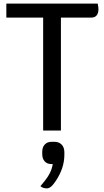

<svg xmlns="http://www.w3.org/2000/svg" viewBox="-20 -720 574 1059"><path d="M523 -669Q523 -647 513 -635Q503 -623 484 -623H316V0H218V-623H15V-700H519Q523 -680 523 -669ZM335 120V134Q335 206 289 276Q274 299 262 309Q250 319 238 319Q217 319 203 307Q235 270 250.5 243Q266 216 271 185H264Q240 185 226.5 170Q213 155 213 130V117Q213 92 227 77Q241 62 265 62H280Q305 62 320 77.5Q335 93 335 120Z"/></svg>

Font: Krub Medium
Style: Regular
Weight: 500
Designer: Ekaluck Peanpanawate
Foundry: Cadson Demak Co.,Ltd.
Version: Version 1.000; ttfautohint (v1.6)